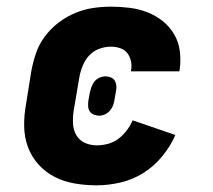

<svg xmlns="http://www.w3.org/2000/svg" viewBox="-20 -548 640 576"><path d="M270 8Q237 8 204.5 2.5Q172 -3 144.5 -17Q117 -31 96 -54Q75 -77 64 -106.5Q53 -136 52.5 -169Q52 -202 58 -235L74 -335Q79 -362 88 -388.5Q97 -415 114.5 -438.5Q132 -462 155.5 -480Q179 -498 205.5 -509Q232 -520 259 -524Q286 -528 313 -528Q341 -528 369 -524.5Q397 -521 422.5 -511Q448 -501 468.5 -484.5Q489 -468 502.5 -445Q516 -422 519.5 -394.5Q523 -367 519 -339L518 -334H373V-336Q376 -350 373 -364Q370 -378 362 -388.5Q354 -399 340.5 -403.5Q327 -408 313 -408Q295 -408 277.5 -401.5Q260 -395 247.5 -381.5Q235 -368 228 -350.5Q221 -333 218 -316L201 -216Q198 -196 199 -177Q200 -158 209 -142.5Q218 -127 234.5 -119.5Q251 -112 270 -112Q287 -112 304 -116.5Q321 -121 335 -131.5Q349 -142 360 -156.5Q371 -171 378 -187L506 -143Q492 -110 467 -79.5Q442 -49 410 -29Q378 -9 341.5 -0.5Q305 8 270 8ZM278 -201Q270 -201 262 -204Q254 -207 249.5 -213.5Q245 -220 244.5 -228.5Q244 -237 245 -245L249 -268Q251 -277 254 -286Q257 -295 262.5 -302.5Q268 -310 277.5 -314.5Q287 -319 296 -319Q304 -319 312 -316Q320 -313 324 -306.5Q328 -300 329 -291.5Q330 -283 328 -275L324 -252Q323 -243 320 -234Q317 -225 311 -217.5Q305 -210 296 -205.5Q287 -201 278 -201Z"/></svg>

Font: Iosevka Etoile Heavy
Style: Italic
Weight: 900
Italic angle: -9°
Designer: Belleve Invis
Foundry: Belleve Invis
Version: Version 22.1.2; ttfautohint (v1.8.4)